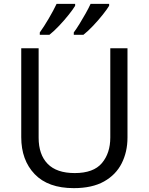

<svg xmlns="http://www.w3.org/2000/svg" viewBox="-20 -964 771 994"><path d="M640 -252Q640 -178 610 -118.5Q580 -59 518.5 -24.5Q457 10 362 10Q229 10 159.5 -62.5Q90 -135 90 -254V-714H180V-251Q180 -164 226.5 -116Q273 -68 367 -68Q464 -68 507.5 -119.5Q551 -171 551 -252V-714H640ZM545 -934Q535 -917 512 -888Q489 -859 462 -830.5Q435 -802 412 -784H362V-796Q376 -815 392 -841Q408 -867 423.5 -894.5Q439 -922 449 -944H545ZM369 -934Q359 -917 336 -888Q313 -859 286 -830.5Q259 -802 236 -784H186V-796Q207 -825 232 -867.5Q257 -910 273 -944H369Z"/></svg>

Font: Go Noto Kurrent-Regular
Style: Regular
Weight: 400
Designer: Monotype Design Team
Foundry: Monotype Imaging Inc.
Version: Version 2.012; ttfautohint (v1.8.4.7-5d5b)